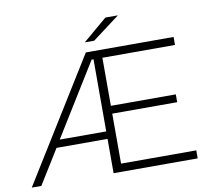

<svg xmlns="http://www.w3.org/2000/svg" viewBox="-91 -980 1205 1086"><g transform="rotate(-10 511.0 -437.5)"><path d="M958 -46V0H475V-197H182L60 0H5L439 -700H943V-654H526V-378H899V-333H526V-46ZM475 -240V-654H464L208 -240ZM582 -875H654L497 -757H443Z"/></g></svg>

Font: Idrija Light
Style: Regular
Weight: 300
Designer: Julieta Ulanovsky
Foundry: Julieta Ulanovsky
Version: Version 7.200